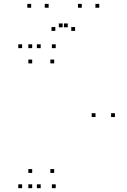

<svg xmlns="http://www.w3.org/2000/svg" viewBox="-20 -971 660 1001"><path d="M192.2 -720V-740H172.2V-720ZM95.3 -720V-740H75.3V-720ZM95.3 10V-10H75.3V10ZM192.2 10V-10H172.2V10ZM262.5 -69.5V-89.5H242.5V-69.5ZM147.8 -69.5V-89.5H127.8V-69.5ZM147.8 10V-10H127.8V10ZM270.5 10V-10H250.5V10ZM579.2 -360.8V-380.8H559.2V-360.8ZM270.5 -720V-740H250.5V-720ZM147.8 -720V-740H127.8V-720ZM147.8 -640.5V-660.5H127.8V-640.5ZM262.5 -640.5V-660.5H242.5V-640.5ZM478 -360.8V-380.8H458V-360.8ZM233.5 -930.7V-950.7H213.5V-930.7ZM333.3 -828.7V-848.7H313.3V-828.7ZM306.7 -828.7V-848.7H286.7V-828.7ZM406.5 -930.7V-950.7H386.5V-930.7ZM497.5 -930.7V-950.7H477.5V-930.7ZM371.5 -810V-830H351.5V-810ZM268.5 -810V-830H248.5V-810ZM142.5 -930.7V-950.7H122.5V-930.7Z"/></svg>

Font: Monaspace Neon Dots Var
Style: Regular
Weight: 400
Designer: Riley Cran and the Lettermatic Team
Version: Version 1.100 (Monaspace Neon Dots)